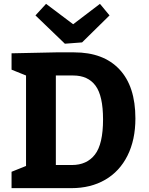

<svg xmlns="http://www.w3.org/2000/svg" viewBox="-20 -977 773 997"><path d="M115.2 -585 40 -615.2V-700.2L270 -705.1H365.2Q517.1 -705.1 600.1 -616.9Q683.1 -528.8 683.1 -361.8Q683.1 -251 642.1 -168.9Q601.1 -86.9 526.1 -43.5Q451.2 0 350.1 0H40V-85L115.2 -115.2ZM515.1 -356.9Q515.1 -479 476.1 -532Q437 -585 359.9 -585H270V-120.1H353Q431.2 -120.1 473.1 -174.6Q515.1 -229 515.1 -356.9ZM406.2 -756.8 316.9 -750 164.1 -897 219.2 -957 359.9 -851.1 499 -957 548.8 -897Z"/></svg>

Font: Kadwa
Style: Bold
Weight: 700
Designer: Sol Matas
Foundry: Sol Matas
Version: Version 1.001;PS 001.000;hotconv 1.0.70;makeotf.lib2.5.58329